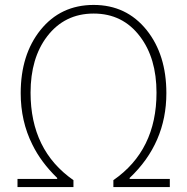

<svg xmlns="http://www.w3.org/2000/svg" viewBox="-20 -759 759 779"><path d="M51 -33H212V-37Q146 -101 111 -173Q64 -267 64 -381Q64 -537 144 -637Q226 -739 360 -739Q493 -739 575 -637Q655 -537 655 -381Q655 -178 506 -37V-33H669V0H440V-28Q615 -149 615 -383Q615 -523 548 -611Q478 -704 360 -704Q242 -704 171 -611Q104 -523 104 -383Q104 -149 278 -28V0H51Z"/></svg>

Font: Noto Sans CJK TC Thin
Style: Regular
Weight: 250
Designer: Ryoko NISHIZUKA ???? (kana & ideographs); Paul D. Hunt (Latin, Greek & Cyrillic); Wenlong ZHANG ??? (bopomofo); Sandoll 
Foundry: Adobe Systems Incorporated
Version: Version 1.004 January 19, 2016